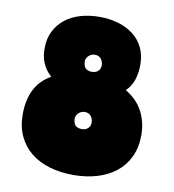

<svg xmlns="http://www.w3.org/2000/svg" viewBox="-82 -782 788 872"><g transform="rotate(10 312.5 -346.0)"><path d="M587 -214Q587 -157 566.5 -113.5Q546 -70 509.5 -41Q473 -12 423 3Q373 18 313 18Q253 18 203 3Q153 -12 117 -41Q81 -70 60.5 -113.5Q40 -157 40 -214Q40 -279 63.5 -327Q87 -375 138 -404Q110 -429 97.5 -460.5Q85 -492 86 -528Q86 -571 103 -605Q120 -639 149.5 -662.5Q179 -686 219.5 -698Q260 -710 308 -710Q355 -710 395 -698Q435 -686 464.5 -663Q494 -640 510.5 -606Q527 -572 527 -528Q527 -445 482 -403Q536 -371 561.5 -322Q587 -273 587 -214ZM316 -273Q299 -273 286.5 -260Q274 -247 276 -231Q278 -210 288.5 -202Q299 -194 316 -194Q333 -194 344 -204Q355 -214 355 -231Q355 -247 345 -260Q335 -273 316 -273ZM316 -537Q299 -537 286.5 -524Q274 -511 276 -495Q278 -474 288.5 -466Q299 -458 316 -458Q333 -458 344 -468Q355 -478 355 -495Q355 -511 345 -524Q335 -537 316 -537Z"/></g></svg>

Font: Sniglet
Style: ExtraBold
Weight: 800
Version: Version 2.000; ttfautohint (v0.95) -l 8 -r 50 -G 200 -x 14 -